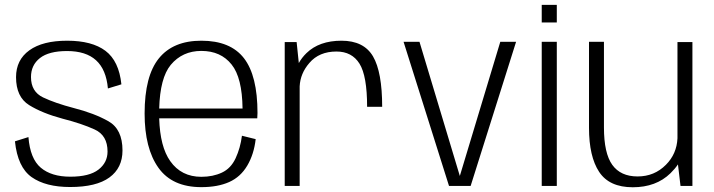

<svg xmlns="http://www.w3.org/2000/svg" viewBox="-20 -765 2938 790"><path d="M268.5 4.5Q376.5 4.5 430.2 -34.8Q484 -74 484 -146Q484 -233.5 426 -266.2Q368 -299 283.5 -320.5Q207 -340.5 157.2 -364.2Q107.5 -388 107.5 -448Q107.5 -497 144.2 -526Q181 -555 256 -555Q333.5 -555 375.2 -517Q417 -479 424 -401L479.5 -418Q469.5 -514 414 -555.8Q358.5 -597.5 256.5 -597.5Q155.5 -597.5 100.8 -558Q46 -518.5 46 -447.5Q46 -366 100 -332.5Q154 -299 238 -276.5Q316.5 -256.5 369.5 -232.2Q422.5 -208 422.5 -141.5Q422.5 -96 385 -67Q347.5 -38 269.5 -38Q191.5 -38 147.8 -75Q104 -112 97 -201L41.5 -183.5Q52.5 -77 110.2 -36.2Q168 4.5 268.5 4.5Z M808.5 5Q876 5 923 -16Q970 -37 997.5 -83.8Q1025 -130.5 1032 -192.5L975.5 -206.5Q969 -156 949.5 -114Q930 -72 893 -54.8Q856 -37.5 808.5 -37.5Q726 -37.5 680.5 -102Q638.5 -161 635 -278H1038.5Q1039.5 -288.5 1039.5 -300Q1039.5 -453.5 983.8 -525.5Q928 -597.5 808.5 -597.5Q692.5 -597.5 633.8 -525Q575 -452.5 575 -298Q575 -154.5 631.8 -74.8Q688.5 5 808.5 5ZM635 -318.5Q638.5 -444.5 682.5 -498Q730.5 -555.5 808.5 -555.5Q888.5 -555.5 933 -499.5Q976.5 -445.5 978 -318.5Z M1490.5 -325.5H1552.5Q1552.5 -468.5 1514.8 -533Q1477 -597.5 1385 -597.5Q1293.5 -597.5 1241 -546.5Q1221.5 -527.5 1209.5 -505.5L1200.5 -592H1151.5V0H1213V-409.5Q1215.5 -463 1253 -506Q1293 -553 1364.5 -553Q1428 -553 1459.2 -503Q1490.5 -453 1490.5 -325.5Z M1827.5 0H1916.5L2103.5 -593H2038.5L1872 -41L1706 -593H1640.5Z M2209 0H2271V-593H2209ZM2209 -745V-672.5H2271V-745Z M2780 0H2829V-592H2767.5V-196Q2764.5 -131.5 2720 -87Q2672.5 -39 2603.5 -39Q2533.5 -39 2499.2 -86.8Q2465 -134.5 2465 -240.5V-593H2403.5V-239Q2403.5 -121 2445.2 -57.8Q2487 5.5 2583.5 5.5Q2679.5 5.5 2738.5 -52Q2757 -70 2769.5 -88.5Z"/></svg>

Font: Anybody Light
Style: Regular
Weight: 300
Designer: Tyler Finck
Foundry: Etcetera Type Company
Version: Version 1.111; ttfautohint (v1.8.4)